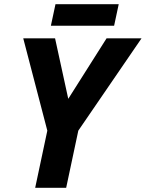

<svg xmlns="http://www.w3.org/2000/svg" viewBox="-20 -897 696 917"><path d="M91 -714 206 -273 148 0H296L354 -273L656 -714H489L306 -425L243 -714ZM223 -774H525L547 -877H245Z"/></svg>

Font: BC Sans
Style: Bold Italic
Weight: 700
Italic angle: -12°
Designer: Monotype Design Team
Province of B.C.
Foundry: Monotype Imaging Inc.
Version: Version 2.000;GOOG;noto-source:20170915:90ef993387c0